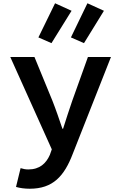

<svg xmlns="http://www.w3.org/2000/svg" viewBox="-20 -924 740 1175"><path d="M215 -695 295 -660 418 -858 317 -904ZM414 -695 494 -660 616 -858 515 -904ZM78 220C102 227 131 231 162 231C304 231 373 154 425 18L659 -575H518L422 -307C404 -253 383 -192 366 -136H362C342 -195 322 -254 301 -307L191 -575H43L297 -10L285 24C262 76 223 113 153 113C137 113 121 110 106 105Z"/></svg>

Font: Kawkab Mono
Style: Bold
Weight: 700
Monospace: yes
Designer: Abdullah Arif
Foundry: Abdullah Arif
Version: Version 1.000;PS 000.500;hotconv 1.0.88;makeotf.lib2.5.64775